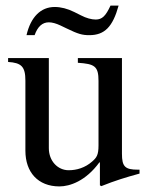

<svg xmlns="http://www.w3.org/2000/svg" viewBox="-20 -658 540 688"><path d="M480 -50H474C428 -50 417 -61 417 -107V-450H259V-433C319 -429 333 -421 333 -368V-137C333 -102 326 -93 310 -79C285 -57 255 -48 226 -48C187 -48 155 -81 155 -127V-450H9V-436C57 -433 71 -419 71 -369V-118C71 -41 116 10 193 10C230 10 287 -9 336 -76H338V6L343 9C393 -11 429 -22 480 -36ZM376 -638C359 -601 346 -588 323 -588C308 -588 289 -593 270 -603L246 -615C222 -627 198 -633 176 -633C126 -633 90 -597 75 -532H104C115 -563 132 -578 155 -578C167 -578 181 -574 196 -567L219 -556C260 -536 275 -532 300 -532C355 -532 384 -562 405 -638Z"/></svg>

Font: XITS Math
Style: Regular
Weight: 400
Designer: MicroPress Inc., with final additions and corrections provided by Coen Hoffman, Elsevier (retired)
Version: Version 1.302